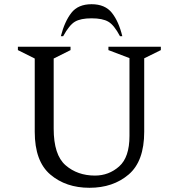

<svg xmlns="http://www.w3.org/2000/svg" viewBox="-20 -882 849 912"><path d="M405 10Q293 10 219 -53Q145 -116 145 -256V-604L65 -644V-660H315V-644L235 -604V-271Q235 -146 291.5 -97Q348 -48 431 -48Q497 -48 546 -91.5Q595 -135 595 -236V-606L495 -644V-660H744V-644L665 -605V-256Q665 -116 591 -53Q517 10 405 10ZM269 -710Q287 -780 319 -821Q351 -862 415 -862Q479 -862 511.5 -821Q544 -780 561 -710H550Q522 -763 494.5 -779Q467 -795 415 -795Q363 -795 336 -779Q309 -763 280 -710Z"/></svg>

Font: Spectral
Style: Regular
Weight: 400
Designer: Jean-Baptiste Levee
Foundry: Production Type
Version: Version 1.002